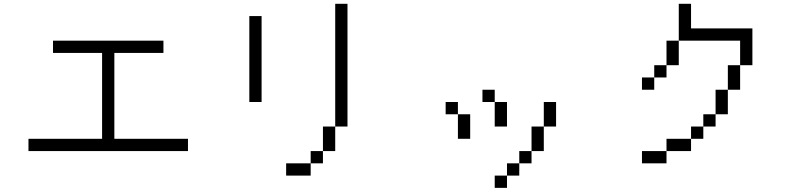

<svg xmlns="http://www.w3.org/2000/svg" viewBox="-20 -832 4040 978"><path d="M937.5 -62.5V-125H562.5V-562.5H812.5V-625H250V-562.5H500V-125H125V-62.5Z M1562.5 0H1437.5V62.5H1562.5ZM1562.5 0H1625V-62.5H1562.5ZM1625 -62.5H1687.5Q1687.5 -62.5 1687.5 -187.5H1625Q1625 -187.5 1625 -62.5ZM1687.5 -187.5H1750Q1750 -187.5 1750 -812.5H1687.5Q1687.5 -812.5 1687.5 -187.5ZM1250 -750V-312.5H1312.5V-750Z M2562.5 62.5H2500V125H2562.5ZM2562.5 62.5H2625V0H2562.5ZM2625 0H2687.5V-62.5H2625ZM2687.5 -62.5H2750Q2750 -62.5 2750 -187.5H2687.5Q2687.5 -187.5 2687.5 -62.5ZM2312.5 -250Q2312.5 -250 2312.5 -125H2375Q2375 -125 2375 -250ZM2750 -187.5H2812.5Q2812.5 -187.5 2812.5 -312.5H2750Q2750 -312.5 2750 -187.5ZM2312.5 -250V-312.5H2250V-250ZM2500 -312.5Q2500 -312.5 2500 -187.5H2562.5Q2562.5 -187.5 2562.5 -312.5ZM2500 -312.5V-375H2437.5V-312.5Z M3375 -62.5H3250V0H3375ZM3375 -62.5H3500V-125H3375ZM3500 -125H3562.5V-187.5H3500ZM3562.5 -187.5H3625V-250H3562.5ZM3625 -250H3687.5Q3687.5 -250 3687.5 -375H3625Q3625 -375 3625 -250ZM3687.5 -375H3750Q3750 -375 3750 -500H3687.5Q3687.5 -500 3687.5 -375ZM3312.5 -437.5H3250V-375H3312.5ZM3312.5 -437.5H3375V-500H3312.5ZM3375 -500H3437.5Q3437.5 -500 3437.5 -625H3375Q3375 -625 3375 -500ZM3750 -500H3812.5V-687.5H3500Q3500 -687.5 3500 -812.5H3437.5V-625H3750Q3750 -625 3750 -500Z"/></svg>

Font: CalcUnifontExMono
Style: Regular
Weight: 500
Version: Version 15.0.06